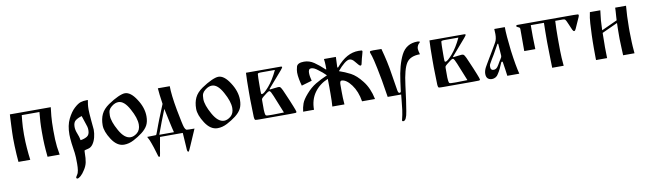

<svg xmlns="http://www.w3.org/2000/svg" viewBox="-40 -1007 6062 1794"><g transform="rotate(-10 2990.5 -110.0)"><path d="M164 -242Q164 -204 165.5 -173Q167 -142 169 -116Q171 -82 174.5 -54Q178 -26 181 0H69Q66 -31 63.5 -71.5Q61 -112 59.5 -153.5Q58 -195 58 -228Q58 -248 59 -278.5Q60 -309 61.5 -342.5Q63 -376 64.5 -405Q66 -434 67 -451H455Q451 -423 446 -369Q441 -315 441 -234Q441 -185 442.5 -148.5Q444 -112 448 -77.5Q452 -43 460 0H345Q341 -38 339 -65.5Q337 -93 335.5 -118Q334 -143 333.5 -171Q333 -199 333 -237Q333 -292 335.5 -333Q338 -374 343 -425H175Q172 -395 169.5 -368.5Q167 -342 165.5 -312Q164 -282 164 -242Z M808 -457Q804 -435 801.5 -415Q799 -395 799 -367Q799 -356 800.5 -329.5Q802 -303 806 -260Q810 -218 812 -196.5Q814 -175 814 -174Q814 -139 805 -103Q796 -67 777.5 -40.5Q759 -14 732 -8Q696 0 695 3Q694 6 694 27Q694 77 687 112.5Q680 148 658 181Q637 215 617 232Q597 249 586 249Q575 249 575 238Q575 237 576 233.5Q577 230 587 215Q598 200 602 173.5Q606 147 606 112Q606 76 605 52Q604 28 601.5 8.5Q599 -11 595.5 -32.5Q592 -54 588 -86Q582 -140 582 -167Q582 -256 612 -316Q642 -376 677 -408Q713 -441 739 -449Q765 -457 796 -457ZM751 -240 725 -319Q687 -308 664.5 -290.5Q642 -273 642 -231Q642 -200 656.5 -165Q671 -130 676 -99Q712 -104 738 -119.5Q764 -135 764 -179Q764 -197 760 -212Q756 -227 751 -240Z M903 -200Q903 -260 924 -304.5Q945 -349 997 -385Q1050 -421 1092.5 -440Q1135 -459 1159 -459Q1214 -459 1267 -376Q1321 -294 1321 -212Q1321 -161 1303 -127.5Q1285 -94 1246 -64Q1208 -35 1162 -11Q1116 13 1070 13Q1003 13 953 -64Q903 -141 903 -200ZM985 -278Q985 -222 1035 -133Q1084 -45 1142 -45Q1173 -45 1205 -71Q1237 -98 1237 -149Q1237 -211 1188 -299Q1140 -388 1085 -388Q1071 -388 1055 -382.5Q1039 -377 1019 -361Q1000 -346 992.5 -329Q985 -312 985 -278Z M1628 0H1412L1390 124L1386 149Q1382 170 1380.5 176Q1379 182 1373 182Q1366 182 1363 169L1357 149Q1347 114 1338.5 88Q1330 62 1324 46Q1314 14 1294 -21L1375 -23Q1381 -25 1383 -29.5Q1385 -34 1395 -61Q1406 -88 1416 -118Q1421 -134 1433 -162.5Q1445 -191 1462 -234L1489 -300L1477 -388L1471 -451H1584Q1584 -369 1611 -222Q1625 -149 1634 -106.5Q1643 -64 1648 -51Q1658 -26 1669 -23Q1675 -22 1693.5 -21.5Q1712 -21 1743 -21Q1727 15 1711.5 51.5Q1696 88 1680 124L1664 160Q1655 182 1649 182Q1637 182 1637 139ZM1409 -21H1548Q1542 -44 1536.5 -67.5Q1531 -91 1526 -115Q1521 -137 1516.5 -159.5Q1512 -182 1507 -204L1497 -251Q1474 -195 1452 -137Q1430 -79 1409 -21Z M1790 -200Q1790 -260 1811 -304.5Q1832 -349 1884 -385Q1937 -421 1979.5 -440Q2022 -459 2046 -459Q2101 -459 2154 -376Q2208 -294 2208 -212Q2208 -161 2190 -127.5Q2172 -94 2133 -64Q2095 -35 2049 -11Q2003 13 1957 13Q1890 13 1840 -64Q1790 -141 1790 -200ZM1872 -278Q1872 -222 1922 -133Q1971 -45 2029 -45Q2060 -45 2092 -71Q2124 -98 2124 -149Q2124 -211 2075 -299Q2027 -388 1972 -388Q1958 -388 1942 -382.5Q1926 -377 1906 -361Q1887 -346 1879.5 -329Q1872 -312 1872 -278Z M2307 -451H2638Q2649 -451 2649 -444Q2649 -440 2642 -431.5Q2635 -423 2629 -415L2499 -265Q2499 -265 2498 -263.5Q2497 -262 2498 -260Q2498 -259 2499.5 -258.5Q2501 -258 2501 -258Q2520 -260 2546.5 -263.5Q2573 -267 2581 -267Q2595 -267 2601 -260.5Q2607 -254 2619 -230Q2627 -212 2639.5 -183Q2652 -154 2665.5 -122.5Q2679 -91 2689 -65Q2706 -23 2708 -11Q2709 -3 2699 -1L2640 0H2362Q2346 0 2335 -0.5Q2324 -1 2318 -2Q2309 -3 2307 -32Q2306 -67 2305 -110Q2304 -153 2303 -198Q2303 -233 2303 -267Q2303 -322 2304 -370.5Q2305 -419 2307 -451ZM2412 -382Q2412 -372 2411.5 -347.5Q2411 -323 2411 -297Q2411 -279 2411 -263Q2411 -247 2412 -239Q2412 -229 2421 -229Q2439 -229 2487 -284Q2535 -339 2578 -430H2451Q2441 -430 2432.5 -429.5Q2424 -429 2420 -427Q2415 -425 2414 -419Q2413 -413 2412 -382ZM2411 -148V-81Q2411 -71 2413 -53.5Q2415 -36 2419 -29Q2422 -24 2435.5 -23Q2449 -22 2469 -22Q2474 -22 2479 -22Q2484 -22 2490 -22L2592 -24L2524 -192Q2515 -214 2507 -229Q2499 -244 2491 -244Q2483 -244 2464.5 -230Q2446 -216 2430 -203Q2422 -196 2418 -192Q2414 -188 2412 -183Q2411 -179 2411 -170Q2411 -166 2411 -160.5Q2411 -155 2411 -148Z M2873 0H2770Q2772 -20 2776.5 -39Q2781 -58 2787 -75Q2799 -110 2842 -159Q2886 -210 2935.5 -239.5Q2985 -269 3048 -296Q3032 -312 3015 -327Q2998 -342 2978 -356Q2941 -386 2916 -386Q2898 -386 2892.5 -375Q2887 -364 2887 -348Q2887 -328 2890 -311.5Q2893 -295 2899 -271L2800 -242Q2792 -269 2785 -305.5Q2778 -342 2778 -370Q2778 -393 2787 -426Q2798 -459 2859 -459Q2909 -459 2953 -429Q2997 -399 3047 -352Q3047 -352 3048 -351.5Q3049 -351 3051 -352Q3052 -353 3052 -354Q3052 -355 3052 -355V-386Q3052 -401 3050.5 -417.5Q3049 -434 3047 -451H3160Q3160 -429 3158 -402Q3156 -375 3156 -354Q3156 -354 3156.5 -352.5Q3157 -351 3159 -350Q3161 -349 3163 -350.5Q3165 -352 3165 -352Q3217 -413 3269 -441.5Q3321 -470 3378 -470Q3401 -470 3407.5 -468.5Q3414 -467 3414 -458Q3410 -439 3406.5 -429Q3403 -419 3397 -395Q3389 -365 3386 -348Q3383 -331 3373 -331Q3366 -331 3355.5 -343Q3345 -355 3331 -372Q3317 -390 3305 -397.5Q3293 -405 3280 -405Q3260 -405 3229.5 -380.5Q3199 -356 3165 -315Q3219 -297 3271 -270Q3324 -242 3375 -176Q3430 -107 3452 0H3329Q3314 -95 3266 -160Q3218 -224 3174 -224Q3164 -224 3160.5 -214Q3157 -204 3157 -190V-122Q3157 -94 3158 -64.5Q3159 -35 3162 0H3047Q3049 -19 3050 -52.5Q3051 -86 3051 -122V-186Q3051 -206 3050.5 -225Q3050 -244 3050 -262Q2968 -228 2920.5 -161.5Q2873 -95 2873 0Z M3700 1H3572Q3558 -92 3545.5 -162Q3533 -232 3523 -278Q3513 -325 3506 -355Q3499 -385 3494 -399Q3484 -427 3483 -431Q3482 -435 3481 -439Q3481 -448 3489 -449.5Q3497 -451 3515 -451L3592 -450Q3610 -384 3623.5 -322.5Q3637 -261 3648 -186L3671 -44Q3673 -32 3677 -24.5Q3681 -17 3689 -17Q3703 -17 3703 -39L3714 -122Q3734 -275 3781 -367Q3829 -460 3935 -460Q3957 -460 3957 -452Q3955 -448 3952.5 -445.5Q3950 -443 3948 -441Q3943 -438 3935 -424Q3927 -410 3927 -392Q3927 -382 3930 -370Q3933 -358 3938 -339Q3846 -339 3810 -285Q3773 -230 3754 -77Q3744 0 3736 60Q3728 120 3720 163Q3707 250 3677 250Q3666 250 3666 240L3671 218Q3674 206 3677.5 189Q3681 172 3685 144Q3690 104 3693 70Q3696 36 3700 1Z M4048 -451H4379Q4390 -451 4390 -444Q4390 -440 4383 -431.5Q4376 -423 4370 -415L4240 -265Q4240 -265 4239 -263.5Q4238 -262 4239 -260Q4239 -259 4240.5 -258.5Q4242 -258 4242 -258Q4261 -260 4287.5 -263.5Q4314 -267 4322 -267Q4336 -267 4342 -260.5Q4348 -254 4360 -230Q4368 -212 4380.5 -183Q4393 -154 4406.5 -122.5Q4420 -91 4430 -65Q4447 -23 4449 -11Q4450 -3 4440 -1L4381 0H4103Q4087 0 4076 -0.5Q4065 -1 4059 -2Q4050 -3 4048 -32Q4047 -67 4046 -110Q4045 -153 4044 -198Q4044 -233 4044 -267Q4044 -322 4045 -370.5Q4046 -419 4048 -451ZM4153 -382Q4153 -372 4152.5 -347.5Q4152 -323 4152 -297Q4152 -279 4152 -263Q4152 -247 4153 -239Q4153 -229 4162 -229Q4180 -229 4228 -284Q4276 -339 4319 -430H4192Q4182 -430 4173.5 -429.5Q4165 -429 4161 -427Q4156 -425 4155 -419Q4154 -413 4153 -382ZM4152 -148V-81Q4152 -71 4154 -53.5Q4156 -36 4160 -29Q4163 -24 4176.5 -23Q4190 -22 4210 -22Q4215 -22 4220 -22Q4225 -22 4231 -22L4333 -24L4265 -192Q4256 -214 4248 -229Q4240 -244 4232 -244Q4224 -244 4205.5 -230Q4187 -216 4171 -203Q4163 -196 4159 -192Q4155 -188 4153 -183Q4152 -179 4152 -170Q4152 -166 4152 -160.5Q4152 -155 4152 -148Z M4821 1H4707Q4703 -29 4699 -59Q4695 -89 4690 -118Q4689 -125 4688 -131.5Q4687 -138 4681 -138Q4673 -138 4665 -114Q4661 -102 4648 -75.5Q4635 -49 4622 -30Q4613 -13 4596.5 -3.5Q4580 6 4562 6Q4537 6 4522 -8Q4507 -22 4507 -52Q4507 -81 4524 -113Q4529 -122 4541.5 -143.5Q4554 -165 4570.5 -192.5Q4587 -220 4603 -247Q4619 -274 4631.5 -295.5Q4644 -317 4649 -326Q4665 -354 4665 -402L4663 -451H4763Q4763 -377 4781 -225Q4791 -149 4801 -93Q4811 -37 4821 1ZM4675 -309H4668L4616 -216L4591 -175Q4572 -144 4567 -133Q4563 -124 4563 -108Q4563 -76 4592 -76Q4604 -76 4616 -83.5Q4628 -91 4641 -114L4662 -150L4667 -157Q4678 -174 4680.5 -180Q4683 -186 4683 -197Z M5005 -319Q5005 -312 5005.5 -295Q5006 -278 5006.5 -257.5Q5007 -237 5007.5 -220.5Q5008 -204 5008 -199H4903V-406Q4903 -417 4899 -421Q4895 -425 4882.5 -430Q4870 -435 4870 -442Q4870 -451 4883 -451H5416Q5450 -451 5456.5 -449.5Q5463 -448 5463 -440Q5463 -435 5459.5 -426.5Q5456 -418 5445 -394L5412 -320Q5409 -314 5405 -308Q5401 -302 5395 -302Q5387 -302 5379 -318Q5371 -334 5355 -374Q5338 -415 5332 -420Q5326 -427 5311 -427H5237Q5235 -392 5234 -352.5Q5233 -313 5233 -279.5Q5233 -246 5233 -227Q5233 -128 5236 -76.5Q5239 -25 5242 0H5133Q5132 -47 5131 -83.5Q5130 -120 5129.5 -156.5Q5129 -193 5128 -240Q5128 -255 5128 -273Q5128 -308 5128.5 -343.5Q5129 -379 5129.5 -403Q5130 -427 5130 -427H5005Z M5654 -239Q5654 -232 5653.5 -213Q5653 -194 5653 -171.5Q5653 -149 5652.5 -130Q5652 -111 5652 -104L5654 0H5549Q5549 0 5548.5 -33.5Q5548 -67 5548 -113Q5548 -143 5548.5 -175Q5549 -207 5550 -235Q5553 -299 5555.5 -347.5Q5558 -396 5570 -451H5669Q5665 -415 5662.5 -394.5Q5660 -374 5658.5 -358Q5657 -342 5656.5 -321Q5656 -300 5654 -264L5803 -332Q5803 -343 5805 -367Q5807 -391 5808.5 -415.5Q5810 -440 5810 -451H5913Q5909 -411 5906.5 -353Q5904 -295 5904 -244Q5904 -224 5904 -208Q5905 -169 5905.5 -147Q5906 -125 5906.5 -108Q5907 -91 5908.5 -67.5Q5910 -44 5914 0H5806Q5805 -32 5803 -71.5Q5801 -111 5800 -154Q5800 -167 5800 -182Q5800 -213 5800.5 -246.5Q5801 -280 5802 -307Z"/></g></svg>

Font: Pochaevsk
Style: Regular
Weight: 400
Version: Version 1.210; ttfautohint (v1.8.4.7-5d5b)